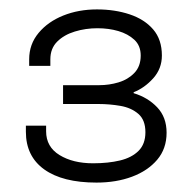

<svg xmlns="http://www.w3.org/2000/svg" viewBox="-20 -816 397 408"><path d="M185 -428Q113 -428 74 -456Q35 -484 35 -536V-549H78V-537Q78 -504 106.5 -486.5Q135 -469 178 -469Q210 -469 235 -475Q260 -481 274.5 -495.5Q289 -510 289 -535Q289 -561 274 -574Q259 -587 236 -591Q213 -595 189 -595H114V-635H191Q212 -635 232 -641Q252 -647 265.5 -661Q279 -675 279 -698Q279 -719 265.5 -731.5Q252 -744 231.5 -750Q211 -756 187 -756Q162 -756 139 -749Q116 -742 101.5 -727.5Q87 -713 87 -690V-676H42V-690Q42 -722 62 -746Q82 -770 114.5 -783Q147 -796 186 -796Q224 -796 255.5 -785.5Q287 -775 305.5 -753.5Q324 -732 324 -698Q324 -670 305.5 -649.5Q287 -629 264 -620V-618Q294 -609 314 -588Q334 -567 334 -534Q334 -500 314 -476.5Q294 -453 260.5 -440.5Q227 -428 185 -428Z"/></svg>

Font: Archivo SemiExpanded Thin
Style: Regular
Weight: 250
Width: 6
Designer: Hector Gatti
Foundry: Omnibus-Type
Version: Version 2.001